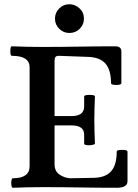

<svg xmlns="http://www.w3.org/2000/svg" viewBox="-20 -885 653 908"><path d="M41 3Q36 3 34 -8Q32 -19 34 -30.5Q36 -42 41 -42Q120 -42 120 -99V-567Q120 -621 36 -621Q31 -621 29.5 -632Q28 -643 29.5 -654.5Q31 -666 36 -666Q110 -663 182 -663Q268 -663 354.5 -664.5Q441 -666 526 -666Q554 -666 554 -641V-492Q554 -486 542 -484Q530 -482 517.5 -484Q505 -486 505 -492Q505 -554 479 -584Q453 -614 397 -616L258 -621Q247 -621 242.5 -615.5Q238 -610 238 -597V-336H318Q348 -336 363 -347.5Q378 -359 378 -381V-429Q378 -434 391 -435.5Q404 -437 416.5 -435.5Q429 -434 429 -429Q428 -401 427 -373.5Q426 -346 426 -318Q426 -290 427 -262Q428 -234 429 -206Q429 -202 416.5 -199.5Q404 -197 391 -198.5Q378 -200 378 -206V-248Q378 -270 363 -281Q348 -292 318 -292H238V-108Q238 -74 263.5 -58Q289 -42 315 -42L423 -44Q479 -45 505.5 -75Q532 -105 532 -168Q532 -174 544.5 -175.5Q557 -177 570 -175.5Q583 -174 583 -168V-28Q583 3 532 3Q446 3 359 1.5Q272 0 186 0Q113 0 41 3ZM308 -729Q280 -729 260 -749Q240 -769 240 -797Q240 -825 260 -845Q280 -865 308 -865Q335 -865 356 -845.5Q377 -826 377 -797Q377 -769 357 -749Q337 -729 308 -729Z"/></svg>

Font: Junicode VF
Style: Regular
Weight: 400
Designer: Peter S. Baker
Version: Version 2.213